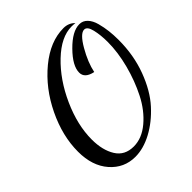

<svg xmlns="http://www.w3.org/2000/svg" viewBox="-217 -861 1090 1090"><g transform="rotate(-45 327.5 -316.0)"><path d="M32 -164Q32 -290 94.5 -419.5Q157 -549 260 -634Q363 -719 470 -719Q511 -719 538 -691Q522 -693 509 -693Q425 -693 337 -609Q249 -525 192.5 -399Q136 -273 136 -158Q136 -72 170.5 -16.5Q205 39 277 39Q343 39 403.5 -12Q464 -63 504 -141.5Q544 -220 568 -311.5Q592 -403 592 -486Q592 -541 581.5 -585.5Q571 -630 547 -630Q515 -630 472.5 -556.5Q430 -483 417 -419Q354 -432 354 -477Q354 -531 423 -601Q492 -671 549 -671Q577 -671 597 -650Q617 -629 626.5 -593.5Q636 -558 640 -523Q644 -488 644 -450Q644 -328 605 -223.5Q566 -119 506 -53Q446 13 376.5 50Q307 87 242 87Q152 87 92 18.5Q32 -50 32 -164Z"/></g></svg>

Font: TypoPRO Dancing Script
Style: Bold
Weight: 700
Designer: Pablo Impallari
Foundry: Pablo Impallari. www.impallari.com Igino Marini. www.ikern.com
Version: Version 1.002